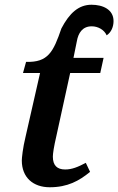

<svg xmlns="http://www.w3.org/2000/svg" viewBox="-20 -780 499 810"><path d="M190 10C265 10 314 -17 360 -55L342 -93C308 -75 283 -65 255 -65C221 -65 203 -82 203 -119C203 -132 207 -160 218 -207L276 -472H403L417 -536H290L304 -605C310 -641 328 -669 367 -669C394 -669 420 -654 430 -631C450 -644 459 -668 459 -691C459 -740 414 -760 366 -760C312 -760 273 -725 239 -660C205 -561 183 -516 90 -519L77 -472H149L88 -204C76 -155 72 -113 72 -103C72 -31 120 10 190 10Z"/></svg>

Font: Noto Serif Semi
Style: Italic
Weight: 600
Italic angle: -12°
Designer: Monotype Design Team
Foundry: Monotype Imaging Inc.
Version: Version 1.901